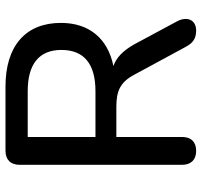

<svg xmlns="http://www.w3.org/2000/svg" viewBox="-38 -708 752 717"><g transform="rotate(-90 338.5 -349.0)"><path d="M134 7C168 7 186 -12 186 -46V-291H299C357 -291 390 -277 418 -225L523 -31C537 -5 554 7 583 7C625 7 637 -28 618 -64L532 -224C509 -265 483 -291 451 -302C554 -323 612 -393 612 -498C612 -629 527 -705 374 -705H135C101 -705 82 -686 82 -652V-46C82 -12 101 7 134 7ZM186 -622H357C459 -622 511 -579 511 -496C511 -412 459 -369 357 -369H186Z"/></g></svg>

Font: Nunito SemiBold
Style: Regular
Weight: 600
Designer: Vernon Adams
Foundry: Vernon Adams
Version: Version 3.602